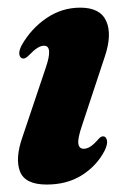

<svg xmlns="http://www.w3.org/2000/svg" viewBox="-20 -473 329 502"><path d="M199 -84Q207 -84 216 -89.5Q225 -95 238 -110Q244.5 -117 250 -116.5Q257 -116.5 259.5 -106.5Q262 -96.5 253.5 -79Q233 -39.5 194.2 -15Q155.5 9.5 102 9.5Q45.5 9.5 32.2 -24.8Q19 -59 39 -115.5L99.5 -295.5Q119.5 -353.5 95 -353.5Q87 -353.5 77.5 -347.5Q68 -341.5 52.5 -325.5Q45.5 -319.5 40.5 -320Q33 -320.5 30.8 -329.5Q28.5 -338.5 36.5 -354.5Q61.5 -398.5 101.8 -425.8Q142 -453 190 -453Q242 -453 257.8 -417.8Q273.5 -382.5 254 -325L194.5 -145Q183 -111.5 184.8 -97.8Q186.5 -84 199 -84Z"/></svg>

Font: Fraunces 144pt Soft
Style: Bold Italic
Weight: 700
Italic angle: -16°
Version: Version 1.000;[b76b70a41]